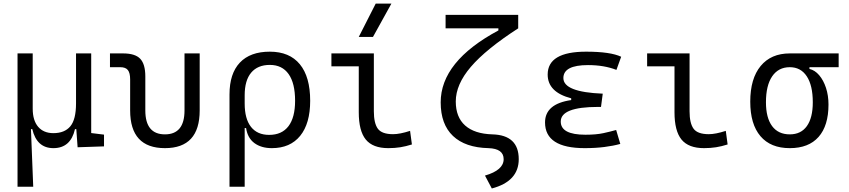

<svg xmlns="http://www.w3.org/2000/svg" viewBox="-20 -815 4728 1069"><path d="M277.3 9.8Q184.6 9.8 159.7 -96.2H152.3L165 224.6H77.6V-517.6H162.1V-210Q162.1 -144.5 192.4 -109.1Q222.7 -73.7 277.3 -73.7Q339.8 -73.7 371.6 -111.8Q403.3 -149.9 403.3 -239.3V-517.6H487.8V-74.2L559.1 -65.4V0L412.1 4.9L404.8 -96.2H397.5Q373.5 9.8 277.3 9.8Z M898.4 9.8Q704.6 9.8 704.6 -200.2V-372.6Q704.6 -409.2 691.9 -425Q679.2 -440.9 649.9 -440.9H592.3V-517.6H665.5Q732.4 -517.6 760.7 -487.8Q789.1 -458 789.1 -389.2V-200.2Q789.1 -66.9 898.4 -66.9Q1007.3 -66.9 1007.3 -200.2V-517.6H1091.8V-200.2Q1091.8 9.8 898.4 9.8Z M1493.7 9.8Q1434.6 9.8 1396.5 -18.3Q1358.4 -46.4 1350.1 -102.1H1342.3V224.6H1257.8V-289.1Q1257.8 -405.3 1315.4 -466.3Q1373 -527.3 1482.4 -527.3Q1591.8 -527.3 1649.4 -457.3Q1707 -387.2 1707 -253.9Q1707 -127.4 1651.4 -58.8Q1595.7 9.8 1493.7 9.8ZM1342.3 -238.8Q1342.3 -153.3 1377.4 -108.6Q1412.6 -64 1478.5 -64Q1549.3 -64 1586.2 -112.5Q1623 -161.1 1623 -253.9Q1623 -351.6 1586.9 -402.6Q1550.8 -453.6 1482.4 -453.6Q1414.6 -453.6 1378.4 -410.4Q1342.3 -367.2 1342.3 -284.7Z M2142.1 9.8Q2055.7 9.8 2016.6 -38.1Q1977.5 -85.9 1977.5 -190.4V-445.8H1825.2V-517.6H2061.5V-195.3Q2061.5 -128.9 2083.7 -98.4Q2106 -67.9 2168.5 -67.9Q2206.1 -67.9 2263.2 -86.4L2273.4 -10.7Q2239.7 0 2208.7 4.9Q2177.7 9.8 2142.1 9.8ZM1977.5 -609.4 2071.8 -794.9H2159.2L2056.6 -609.4Z M2718.3 234.4 2680.2 162.6Q2784.2 132.3 2784.2 71.3Q2784.2 12.7 2699.7 9.8Q2570.3 6.8 2502 -58.1Q2433.6 -123 2433.6 -245.1Q2433.6 -473.1 2754.9 -645.5V-657.2H2460.9V-732.4H2865.2V-657.2Q2685.5 -541 2601.6 -442.9Q2517.6 -344.7 2517.6 -250Q2517.6 -162.6 2569.8 -116.2Q2622.1 -69.8 2721.2 -66.9Q2868.2 -63 2868.2 71.3Q2868.2 194.8 2718.3 234.4Z M3235.4 9.8Q3014.6 9.8 3014.6 -133.3Q3014.6 -236.8 3160.2 -257.8V-267.6Q3029.3 -301.8 3029.3 -399.9Q3029.3 -527.3 3243.2 -527.3Q3378.9 -527.3 3438.5 -499L3412.1 -425.8Q3343.8 -452.6 3253.9 -452.6Q3116.7 -452.6 3116.7 -380.4Q3116.7 -302.2 3335.9 -293.5L3326.2 -219.7H3309.6Q3102.1 -219.7 3102.1 -138.2Q3102.1 -64.9 3239.3 -64.9Q3299.8 -64.9 3339.6 -73.7Q3379.4 -82.5 3410.6 -91.3L3433.6 -13.7Q3395 -2.9 3345.2 3.4Q3295.4 9.8 3235.4 9.8Z M3899.9 9.8Q3813.5 9.8 3774.4 -38.1Q3735.4 -85.9 3735.4 -190.4V-445.8H3583V-517.6H3819.3V-195.3Q3819.3 -128.9 3841.6 -98.4Q3863.8 -67.9 3926.3 -67.9Q3963.9 -67.9 4021 -86.4L4031.2 -10.7Q3997.6 0 3966.6 4.9Q3935.5 9.8 3899.9 9.8Z M4377.4 9.8Q4270.5 9.8 4213.9 -56.9Q4157.2 -123.5 4157.2 -249Q4157.2 -377.4 4215.1 -447.5Q4272.9 -517.6 4377.4 -517.6H4649.4V-440.9H4486.8V-431.2Q4517.1 -424.3 4541 -396.2Q4564.9 -368.2 4578.9 -325.7Q4592.8 -283.2 4592.8 -232.9Q4592.8 -115.2 4537.6 -52.7Q4482.4 9.8 4377.4 9.8ZM4377.4 -66.9Q4439.5 -66.9 4472.4 -113Q4505.4 -159.2 4505.4 -245.6Q4505.4 -339.4 4471.9 -390.1Q4438.5 -440.9 4377.4 -440.9Q4314 -440.9 4279.3 -390.1Q4244.6 -339.4 4244.6 -245.6Q4244.6 -159.2 4278.8 -113Q4313 -66.9 4377.4 -66.9Z"/></svg>

Font: Cascadia Mono SemiLight
Style: Regular
Weight: 350
Monospace: yes
Designer: Aaron Bell
Foundry: Saja Typeworks
Version: Version 2404.023; ttfautohint (v1.8.4)